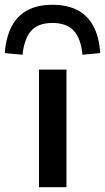

<svg xmlns="http://www.w3.org/2000/svg" viewBox="-65 -783 439 803"><path d="M98 0V-492H213V0ZM29 -554 -45 -561Q-40 -627 -16.5 -672Q7 -717 49.5 -740Q92 -763 154 -763Q217 -763 260 -740Q303 -717 326.5 -672Q350 -627 354 -561L280 -554Q273 -624 242.5 -655.5Q212 -687 154 -687Q96 -687 66.5 -655.5Q37 -624 29 -554Z"/></svg>

Font: Nunito Sans 10pt Expanded SemiBold
Style: Regular
Weight: 600
Width: 7
Designer: Vernon Adams
Foundry: Vernon Adams
Version: Version 3.101;gftools[0.9.27]